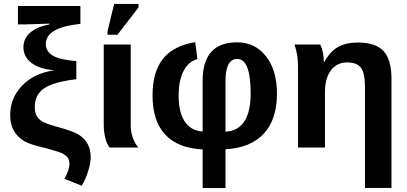

<svg xmlns="http://www.w3.org/2000/svg" viewBox="-20 -756 2088 984"><path d="M158.2 -205.1Q158.2 -179.2 168.9 -160.2Q179.7 -142.6 201.2 -130.9Q226.1 -118.2 287.1 -102.1Q357.9 -82 384.8 -64.9Q444.8 -26.4 444.8 49.8Q444.8 81.5 430.9 124Q417 166.5 398.9 195.8L310.1 160.2Q335.9 115.2 335.9 84Q335.9 63.5 326.2 50.8Q316.4 38.1 294.9 27.8Q278.8 21 213.9 2.9Q135.7 -14.2 103 -33.2Q32.2 -76.7 32.2 -166Q32.2 -253.4 92.8 -316.7Q153.3 -379.9 257.8 -396Q183.1 -401.9 141.6 -433.3Q100.1 -464.8 100.1 -514.2Q100.1 -558.6 134.5 -588.6Q168.9 -618.7 232.9 -630.9V-634.8L108.9 -630.9H71.8V-725.1H392.1V-633.8Q214.8 -615.2 214.8 -530.8Q214.8 -491.7 251.5 -470.5Q288.1 -449.2 371.1 -442.9V-350.1Q288.1 -340.3 242.2 -321.8Q199.7 -305.7 179 -277.6Q158.2 -249.5 158.2 -205.1Z M689 0H542Q528.3 -15.1 520 -48.1Q511.7 -81.1 511.7 -115.2V-527.8H649.9V-110.8Q649.9 -81.1 660.6 -50.5Q671.4 -20 689 0ZM582 -578.1H530.8V-594.2L564.9 -735.8H689.9V-717.8Z M1399.4 -275.9Q1399.4 -143.6 1331.8 -70.8Q1264.2 2 1135.7 8.8V208H1018.6V9.8Q892.6 3.9 827.1 -65.9Q761.7 -135.7 761.7 -266.1Q761.7 -387.2 814.9 -454.3Q868.2 -521.5 980.5 -540L991.7 -453.1Q945.8 -440.9 920.7 -392.1Q895.5 -343.3 895.5 -266.1Q895.5 -179.7 927 -132.8Q958.5 -85.9 1018.6 -82V-342.8Q1018.6 -539.1 1194.8 -539.1Q1287.6 -539.1 1343.8 -466.8Q1399.4 -396.5 1399.4 -275.9ZM1264.6 -276.9Q1264.6 -454.1 1195.8 -454.1Q1135.7 -454.1 1135.7 -340.8V-81.1Q1198.7 -84 1231.7 -133.3Q1264.6 -182.6 1264.6 -276.9Z M1986.3 207H1850.6V-307.1Q1850.6 -379.9 1830.6 -408Q1810.5 -436 1759.3 -436Q1706.1 -436 1675.8 -395.3Q1645.5 -354.5 1645.5 -284.2V0H1507.3V-416Q1507.3 -475.6 1489.3 -527.8H1621.6Q1639.6 -487.8 1639.6 -438H1641.6Q1671.9 -492.2 1712.6 -515.1Q1753.4 -538.1 1814.5 -538.1Q1905.3 -538.1 1945.8 -494.1Q1986.3 -450.2 1986.3 -352.1Z"/></svg>

Font: Libra Sans Modern
Style: Bold
Weight: 700
Foundry: Stefan Peev, Context Ltd
Version: Version 1.000